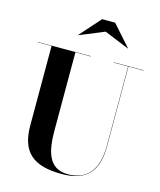

<svg xmlns="http://www.w3.org/2000/svg" viewBox="-143 -1095 1009 1210"><g transform="rotate(15 362.0 -490.0)"><path d="M412.5 -923.5 574.5 -857 575.5 -858.5 455.5 -993.5H370.5L250.5 -858.5L251.5 -857ZM17 -750V-748H106.5V-230C106.5 -57 188.5 15 376.5 15C539.5 15 608 -65 608 -230V-748H707V-750H511.5V-748H606V-230C606 -66.5 533 6.5 414 6.5C285 6.5 262 -108 262 -240V-748H362V-750Z"/></g></svg>

Font: Bodoni* 96pt
Style: Bold
Weight: 700
Version: Version 2.3